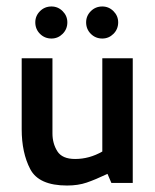

<svg xmlns="http://www.w3.org/2000/svg" viewBox="-20 -564 479 593"><path d="M47 0ZM390 1V-384H296V-96Q256 -73 212 -73Q172 -73 157 -97Q142 -121 142 -152V-384H47V-165Q47 -92 73.5 -41.5Q100 9 187 9Q221 9 247.5 0Q274 -9 312 -27L324 1ZM89 -495Q89 -515 103.5 -529.5Q118 -544 139 -544Q159 -544 173.5 -529.5Q188 -515 188 -495Q188 -474 173.5 -459.5Q159 -445 139 -445Q118 -445 103.5 -459.5Q89 -474 89 -495ZM246 -495Q246 -515 260.5 -529.5Q275 -544 296 -544Q316 -544 330.5 -529.5Q345 -515 345 -495Q345 -474 330.5 -459.5Q316 -445 296 -445Q275 -445 260.5 -459.5Q246 -474 246 -495Z"/></svg>

Font: Cambay Devanagari
Style: Regular
Weight: 700
Designer: Pooja Saxena
Foundry: Pooja Saxena
Version: Version 1.095;PS 001.095;hotconv 1.0.70;makeotf.lib2.5.58329